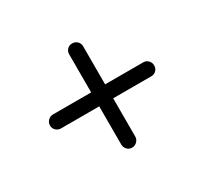

<svg xmlns="http://www.w3.org/2000/svg" viewBox="-111 -749 842 798"><g transform="rotate(-30 310.0 -350.0)"><path d="M281 -134V-317H98Q84 -317 74 -326.5Q64 -336 64 -350Q64 -364 74 -374Q84 -384 98 -384H281V-567Q281 -581 290.5 -590.5Q300 -600 314 -600Q328 -600 338 -590.5Q348 -581 348 -567V-384H531Q545 -384 554.5 -374Q564 -364 564 -350Q564 -336 554.5 -326.5Q545 -317 531 -317H348V-134Q348 -120 338 -110Q328 -100 314 -100Q300 -100 290.5 -110Q281 -120 281 -134Z"/></g></svg>

Font: Quicksand
Style: Regular
Weight: 400
Designer: Andrew Paglinawan
Foundry: Andrew Paglinawan
Version: 1.002